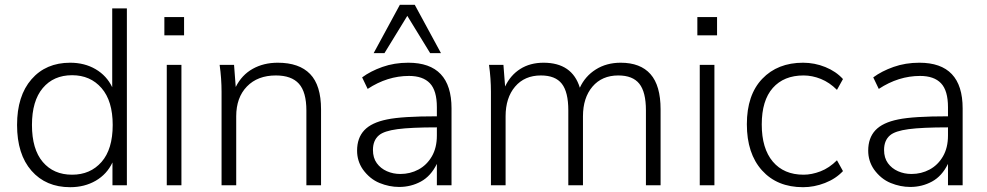

<svg xmlns="http://www.w3.org/2000/svg" viewBox="-20 -771 4107 799"><path d="M272 8Q171 8 111 -60.5Q51 -129 51 -251Q51 -372 111 -441Q171 -510 272 -510Q332 -510 378 -483Q424 -456 447 -408V-736H508V0H448V-95Q425 -46 378.5 -19Q332 8 272 8ZM280 -44Q356 -44 402.5 -97Q449 -150 449 -251Q449 -351 402.5 -404.5Q356 -458 280 -458Q203 -458 158 -404.5Q113 -351 113 -251Q113 -150 158 -97Q203 -44 280 -44Z M664 -624V-700H746V-624ZM674 0V-501H735V0Z M902 0V-389Q902 -416 900 -444.5Q898 -473 894 -501H954L961 -409Q986 -459 1031.5 -484.5Q1077 -510 1136 -510Q1225 -510 1270.5 -463Q1316 -416 1316 -316V0H1255V-311Q1255 -388 1224 -422.5Q1193 -457 1128 -457Q1052 -457 1007.5 -411Q963 -365 963 -287V0Z M1641 7Q1600 7 1559.5 -9.5Q1519 -26 1490 -66Q1466 -101 1466 -144Q1466 -197 1496 -229Q1526 -261 1591 -274Q1653 -287 1798 -287V-325Q1798 -394 1769 -424.5Q1740 -455 1682 -455Q1592 -455 1510 -401L1487 -449Q1522 -475 1571.5 -492.5Q1621 -510 1679 -510Q1859 -510 1859 -320V0H1798V-89Q1773 -38 1731.5 -15.5Q1690 7 1641 7ZM1646 -47Q1687 -47 1721.5 -65.5Q1756 -84 1777 -120Q1798 -156 1798 -207V-241Q1690 -241 1634 -233.5Q1578 -226 1557 -208Q1532 -187 1532 -147Q1532 -114 1548 -92Q1564 -70 1590 -58.5Q1616 -47 1646 -47ZM1535 -550 1644 -751H1706L1815 -550H1770L1675 -705L1580 -550Z M2023 0V-389Q2023 -416 2021 -444.5Q2019 -473 2015 -501H2075L2082 -411Q2104 -458 2145 -484Q2186 -510 2242 -510Q2361 -510 2393 -406Q2415 -454 2459.5 -482Q2504 -510 2563 -510Q2645 -510 2687 -462.5Q2729 -415 2729 -316V0H2668V-312Q2668 -388 2640.5 -422.5Q2613 -457 2553 -457Q2485 -457 2445.5 -410.5Q2406 -364 2406 -287V0H2345V-312Q2345 -388 2318 -422.5Q2291 -457 2231 -457Q2163 -457 2123.5 -410.5Q2084 -364 2084 -287V0Z M2882 -624V-700H2964V-624ZM2892 0V-501H2953V0Z M3322 8Q3214 8 3151 -62Q3088 -132 3088 -254Q3088 -376 3152 -443Q3216 -510 3322 -510Q3370 -510 3414.5 -492Q3459 -474 3488 -442L3463 -397Q3432 -428 3396 -442.5Q3360 -457 3324 -457Q3242 -457 3196 -405Q3150 -353 3150 -253Q3150 -153 3196 -98.5Q3242 -44 3324 -44Q3358 -44 3394.5 -58Q3431 -72 3463 -104L3488 -59Q3458 -27 3413 -9.5Q3368 8 3322 8Z M3768 7Q3727 7 3686.5 -9.5Q3646 -26 3617 -66Q3593 -101 3593 -144Q3593 -197 3623 -229Q3653 -261 3718 -274Q3780 -287 3925 -287V-325Q3925 -394 3896 -424.5Q3867 -455 3809 -455Q3719 -455 3637 -401L3614 -449Q3649 -475 3698.5 -492.5Q3748 -510 3806 -510Q3986 -510 3986 -320V0H3925V-89Q3900 -38 3858.5 -15.5Q3817 7 3768 7ZM3773 -47Q3814 -47 3848.5 -65.5Q3883 -84 3904 -120Q3925 -156 3925 -207V-241Q3817 -241 3761 -233.5Q3705 -226 3684 -208Q3659 -187 3659 -147Q3659 -114 3675 -92Q3691 -70 3717 -58.5Q3743 -47 3773 -47Z"/></svg>

Font: Winston Light
Style: Regular
Weight: 300
Designer: Original fonts by Vernon Adams / Changes by Cristiano Sobral
Foundry: Original fonts by Vernon Adams / Changes by Cristiano Sobral
Version: Version 2.503;July 17, 2020;FontCreator 13.0.0.2655 64-bit